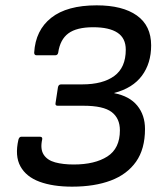

<svg xmlns="http://www.w3.org/2000/svg" viewBox="-20 -687 611 719"><path d="M250 12Q178 12 128 -6.5Q78 -25 56.5 -64Q35 -103 49 -164Q52 -175 60 -175H129Q140 -175 138 -165Q130 -129 143.5 -108Q157 -87 186.5 -79Q216 -71 256 -71Q335 -71 382 -101Q429 -131 429 -199Q429 -244 398 -267.5Q367 -291 293 -291H196Q186 -291 188 -301L197 -360Q199 -371 209 -371H288Q365 -371 408 -402.5Q451 -434 451 -501Q451 -544 420 -564.5Q389 -585 329 -585Q267 -585 236 -562Q205 -539 198 -490Q196 -480 187 -480H117Q108 -480 108 -490Q113 -574 172 -620.5Q231 -667 342 -667Q439 -667 492.5 -629Q546 -591 546 -517Q546 -450 511.5 -403.5Q477 -357 408 -339V-338Q465 -327 494 -291.5Q523 -256 523 -204Q523 -129 489.5 -81.5Q456 -34 395 -11Q334 12 250 12Z"/></svg>

Font: Sofia Sans Medium
Style: Italic
Weight: 500
Italic angle: -9°
Version: Version 4.101